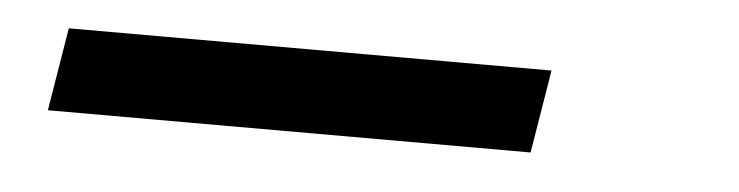

<svg xmlns="http://www.w3.org/2000/svg" viewBox="-24 -48 647 168"><g transform="rotate(5 300.0 36.5)"><path d="M20 73 32 0H456L444 73Z"/></g></svg>

Font: Iosevka Curly Extended Oblique
Style: Regular
Weight: 400
Width: 7
Italic angle: -9°
Monospace: yes
Designer: Belleve Invis
Foundry: Belleve Invis
Version: Version 11.1.0; ttfautohint (v1.8.3)